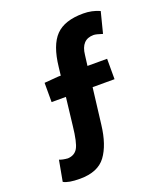

<svg xmlns="http://www.w3.org/2000/svg" viewBox="-140 -757 807 946"><g transform="rotate(-20 264.0 -284.0)"><path d="M116 96Q55 96 30 81L50 -28Q67 -21 94 -19Q130 -21 146 -49Q162 -77 171 -161L188 -307H113V-408L187 -414H200L205 -457Q217 -568 263.5 -616Q310 -664 408 -664Q454 -664 494 -646L466 -536Q433 -547 420 -547Q355 -547 347 -469L340 -414H443V-307H328L305 -118Q293 -16 251.5 40Q210 96 116 96Z"/></g></svg>

Font: Toshiba Sans
Style: Bold
Weight: 700
Designer: Paul D. Hunt
Foundry: Toshiba Corporation
Version: Version 2.020;PS 2.0;hotconv 1.0.86;makeotf.lib2.5.63406